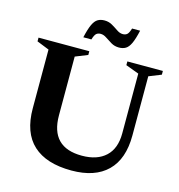

<svg xmlns="http://www.w3.org/2000/svg" viewBox="-125 -971 1020 1094"><g transform="rotate(15 385.5 -424.5)"><path d="M620.5 -266.5V-619L542.5 -648V-670H752V-648L679.5 -619V-270Q679.5 -130.5 606.2 -58.8Q533 13 395 13Q246 13 168.5 -58.2Q91 -129.5 91 -273V-619L18.5 -648V-670H318V-648L245.5 -619V-272.5Q245.5 -84 430.5 -84Q520.5 -84 570.5 -130.5Q620.5 -177 620.5 -266.5ZM567.5 -858Q556 -807 543.5 -780.2Q531 -753.5 514.5 -743.8Q498 -734 475 -734Q449.5 -734 429 -746Q408.5 -758 390.8 -770.2Q373 -782.5 355.5 -782.5Q340 -782.5 330.2 -774.2Q320.5 -766 312 -738H264.5Q276 -789 288.5 -815.8Q301 -842.5 317.5 -852.2Q334 -862 357 -862Q382.5 -862 403 -850Q423.5 -838 441.2 -825.8Q459 -813.5 476.5 -813.5Q492 -813.5 501.8 -821.8Q511.5 -830 520 -858Z"/></g></svg>

Font: Newsreader 16pt
Style: Bold
Weight: 700
Designer: Hugues Gentile
Foundry: Production Type
Version: Version 1.003; ttfautohint (v1.8.3)